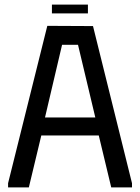

<svg xmlns="http://www.w3.org/2000/svg" viewBox="-20 -812 607 832"><path d="M15 0V-18L185 -700L383 -699L552 -18V0H462L408 -225H159L105 0ZM175 -303H393L318 -618H249ZM205 -792H361V-754H205Z"/></svg>

Font: Phudu
Style: Regular
Weight: 400
Version: Version 1.005;gftools[0.9.23]